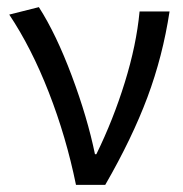

<svg xmlns="http://www.w3.org/2000/svg" viewBox="-20 -518 514 538"><path d="M192.9 0Q165.5 -134.3 116.7 -259.3Q67.9 -384.3 5.9 -477.1L88.9 -498Q137.2 -422.9 181.2 -305.4Q225.1 -188 246.1 -85.9H250Q297.4 -182.6 329.8 -287.4Q362.3 -392.1 371.1 -485.8H455.1Q436 -360.4 393.1 -245.4Q350.1 -130.4 274.9 0Z"/></svg>

Font: Source Sans Pro
Style: Regular
Weight: 400
Designer: Paul D. Hunt
Foundry: Adobe Systems Incorporated
Version: Version 3.006;hotconv 1.0.111;makeotfexe 2.5.65597